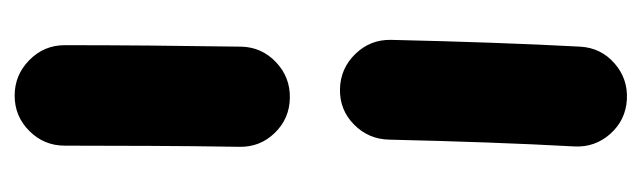

<svg xmlns="http://www.w3.org/2000/svg" viewBox="-312 -456 834 249"><g transform="rotate(-90 104.5 -332.0)"><path d="M104.5 -729.5Q131.3 -729.5 150.6 -710.4Q169.9 -691.4 169.9 -664.6Q169.9 -611.3 169.4 -553.7Q168.9 -496.1 168 -436Q167.5 -409.2 147.9 -390.6Q128.4 -372.1 101.6 -372.6Q74.7 -373 56.2 -392.1Q37.6 -411.1 38.1 -438Q39.1 -497.6 39.3 -554.7Q39.6 -611.8 39.6 -664.6Q39.6 -691.4 58.6 -710.4Q77.6 -729.5 104.5 -729.5ZM112.8 -307.6Q139.6 -307.1 158.4 -287.8Q177.2 -268.6 176.8 -241.7Q175.3 -175.3 173.1 -112.8Q170.9 -50.3 168 3.9Q166.5 30.8 146.5 48.3Q126.5 65.9 99.6 64.5Q72.8 63 54.9 43Q37.1 22.9 38.6 -3.9Q41.5 -56.6 43.7 -117.4Q45.9 -178.2 47.4 -243.7Q47.9 -270.5 66.9 -289.3Q85.9 -308.1 112.8 -307.6Z"/></g></svg>

Font: Mikhak-DS2-FD Bold
Style: Regular
Weight: 700
Designer: Amin Abedi
Version: Version 3.4